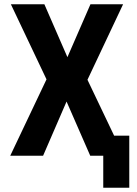

<svg xmlns="http://www.w3.org/2000/svg" viewBox="-20 -730 640 900"><path d="M28 0 198 -358 31 -710H188L296 -462L404 -710H557L390 -356L515 -94H586V150H464V0H403L292 -254L182 0Z"/></svg>

Font: Geist Mono
Style: Bold
Weight: 700
Monospace: yes
Designer: Basement.studio, Andrés Briganti, Mateo Zaragoza
Foundry: Basement.studio, Vercel, Andrés Briganti, Guido Ferreyra, Mateo Zaragoza
Version: Version 1.500; ttfautohint (v1.8.4.7-5d5b)